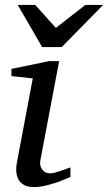

<svg xmlns="http://www.w3.org/2000/svg" viewBox="-20 -740 435 772"><path d="M263.2 -28.8Q257.3 -26.4 241.7 -19.5Q226.1 -12.7 205.1 -5.6Q184.1 1.5 160.9 6.8Q137.7 12.2 117.2 12.2Q91.3 12.2 76.2 3.4Q61 -5.4 53.7 -19.5Q46.4 -33.7 45.4 -51.3Q44.4 -68.8 47.9 -85.9L111.8 -424.8L25.9 -434.1V-462.9L176.8 -494.1H217.8L142.1 -94.2Q140.1 -84 142.3 -74.7Q144.5 -65.4 149.7 -58.3Q154.8 -51.3 162.8 -47.1Q170.9 -43 181.2 -43Q189.9 -43 201.9 -46.1Q213.9 -49.3 225.8 -53.5Q237.8 -57.6 248 -61.5Q258.3 -65.4 263.2 -66.9ZM228.5 -550.8H149.4L51.3 -720.2H121.6L204.6 -627.9L323.2 -720.2H394.5Z"/></svg>

Font: Charis SIL Eur
Style: Italic
Weight: 400
Italic angle: -11°
Foundry: SIL International
Version: Version 5.000